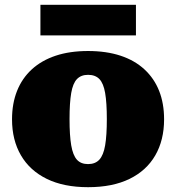

<svg xmlns="http://www.w3.org/2000/svg" viewBox="-20 -766 732 798"><path d="M662 -270Q662 -184 625.5 -120.5Q589 -57 518.5 -22.5Q448 12 346 12Q245 12 174.5 -22.5Q104 -57 67 -120.5Q30 -184 30 -270Q30 -336 51 -388.5Q72 -441 112.5 -478Q153 -515 211.5 -534.5Q270 -554 346 -554Q422 -554 481 -534.5Q540 -515 580.5 -477.5Q621 -440 641.5 -388Q662 -336 662 -270ZM269 -271Q269 -203 276 -162Q283 -121 299.5 -102.5Q316 -84 346 -84Q376 -84 393 -102.5Q410 -121 417 -162Q424 -203 424 -271Q424 -339 417 -379.5Q410 -420 393 -437.5Q376 -455 346 -455Q317 -455 300 -437.5Q283 -420 276 -379.5Q269 -339 269 -271ZM148 -746H545V-619H148Z"/></svg>

Font: Roboto Serif Black
Style: Regular
Weight: 900
Designer: Greg Gazdowicz
Foundry: Commercial Type
Version: Version 1.008